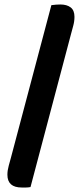

<svg xmlns="http://www.w3.org/2000/svg" viewBox="-20 -728 365 856"><path d="M116 106Q105 108 95.5 108Q86 108 77 108Q13 108 13 51Q13 32 19 10.5Q25 -11 29 -26L209 -705Q231 -708 249 -708Q278 -708 295 -695Q312 -682 312 -653Q312 -633 306.5 -613Q301 -593 296 -574Z"/></svg>

Font: Baloo 2 SemiBold
Style: Regular
Weight: 600
Designer: Sarang Kulkarni and Ek Type
Foundry: Ek Type
Version: Version 1.640;hotconv 1.0.111;makeotfexe 2.5.65597; ttfautoh